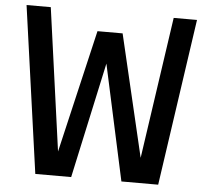

<svg xmlns="http://www.w3.org/2000/svg" viewBox="-55 -664 1007 923"><g transform="rotate(5 448.5 -202.5)"><path d="M741.6 199.8 858.5 -605.4H746L646.4 78.5L507.9 -509.9H386.6L248.1 82.9L152.9 -605.4H36L148.6 199.8H321.7L442.9 -358.4L564.1 199.8Z"/></g></svg>

Font: PleaseOptimize
Style: Demi-Bold
Weight: 600
Version: Version 001.000